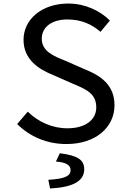

<svg xmlns="http://www.w3.org/2000/svg" viewBox="-20 -800 740 1085"><path d="M77 -99C147 -29 244 14 355 14C524 14 627 -83 627 -205C627 -318 553 -371 458 -409L351 -456C286 -482 216 -509 216 -581C216 -648 274 -690 361 -690C440 -690 498 -663 548 -620L601 -684C545 -740 460 -780 366 -780C218 -780 113 -692 113 -575C113 -462 201 -408 278 -377L387 -329C465 -296 524 -273 524 -193C524 -124 464 -75 361 -75C274 -75 195 -112 137 -169ZM253 216 263 265C386 259 456 226 456 157C456 104 421 79 318 66L296 113C350 117 379 131 379 162C379 193 349 211 253 216Z"/></svg>

Font: Kawkab Mono Light
Style: Bold
Weight: 400
Monospace: yes
Designer: Abdullah Arif
Foundry: Abdullah Arif
Version: Version 1.000;PS 000.500;hotconv 1.0.88;makeotf.lib2.5.64775